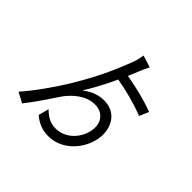

<svg xmlns="http://www.w3.org/2000/svg" viewBox="-205 -1090 1410 1410"><g transform="rotate(45 500.0 -385.0)"><path d="M564 -405C491 -405 433 -368 400 -343C443 -410 489 -497 530 -586C626 -570 742 -539 827 -505L859 -578C767 -612 679 -634 561 -655C573 -681 584 -708 594 -733C603 -756 619 -792 630 -813L537 -842C534 -819 526 -784 516 -757C460 -609 403 -487 307 -327C247 -227 149 -87 75 -5L155 37C212 -33 286 -147 330 -212C374 -268 445 -336 539 -336C626 -336 675 -268 655 -178C633 -77 551 -6 458 -6C400 -6 361 -33 322 -70L301 11C350 54 403 72 461 72C590 72 700 -31 731 -163C757 -273 709 -405 564 -405Z"/></g></svg>

Font: Microsoft YaHei
Style: Regular
Weight: 400
Designer: Ryoko NISHIZUKA 西塚涼子 (kana, bopomofo & ideographs); Paul D. Hunt (Latin, Greek & Cyrillic); Sandoll Communications 산돌커뮤니
Foundry: Adobe
Version: Version 2.001;hotconv 1.0.111;makeotfexe 2.5.65597